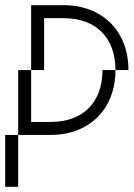

<svg xmlns="http://www.w3.org/2000/svg" viewBox="-20 -520 515 740"><path d="M425 -250H375C375 -125 300 -50 175 -50H100V-250H50V0H100H175C325 0 425 -100 425 -250ZM0 200H50V0H0ZM100 -250H150V-450H225C350 -450 425 -375 425 -250H475C475 -400 375 -500 225 -500H100Z"/></svg>

Font: LS-VG5000 Light Shifted
Style: Regular
Weight: 400
Designer: Justin Bihan, 2021
Foundry: Justin Bihan, 2021
Version: Version 1.000;Glyphs 3.1.2 (3151)